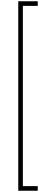

<svg xmlns="http://www.w3.org/2000/svg" viewBox="-20 -1770 623 3039"><path d="M269 1249V-1750H577V-1677H342V1176H577V1249Z"/></svg>

Font: KaTeX_Size4
Style: Regular
Weight: 400
Version: Version 1.1; ttfautohint (v1.3)